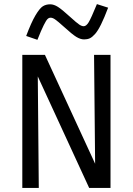

<svg xmlns="http://www.w3.org/2000/svg" viewBox="-20 -925 654 945"><path d="M512.2 -887.2Q493.2 -836.9 477.5 -805.2Q461.9 -773.4 447.8 -757.6Q433.6 -741.7 421.6 -736.3Q409.7 -731 394 -731Q376 -731 355.7 -743.4Q335.4 -755.9 295.9 -792Q262.7 -821.8 250.7 -829.8Q238.8 -837.9 229 -837.9Q220.7 -837.9 213.9 -831.3Q207 -824.7 195.1 -800.8Q183.1 -776.9 164.1 -729L108.9 -748Q133.8 -814.5 154.5 -849.4Q175.3 -884.3 190.7 -894Q206.1 -903.8 227.1 -903.8Q245.1 -903.8 265.1 -891.1Q285.2 -878.4 325.2 -841.8Q357.4 -812.5 369.9 -804.2Q382.3 -795.9 392.1 -795.9Q404.3 -795.9 416.3 -815.2Q428.2 -834.5 457 -904.8ZM170.9 0H89.8V-654.8H201.2L448.2 -119.1L442.9 -654.8H523.9V0H418.9L166 -548.8Z"/></svg>

Font: IntelOne Mono
Style: Regular
Weight: 400
Designer: Fred Shallcrass
Foundry: Frere-Jones Type LLC
Version: Version 1.200;hotconv 1.1.0;makeotfexe 2.6.0;FJTRelease1.2